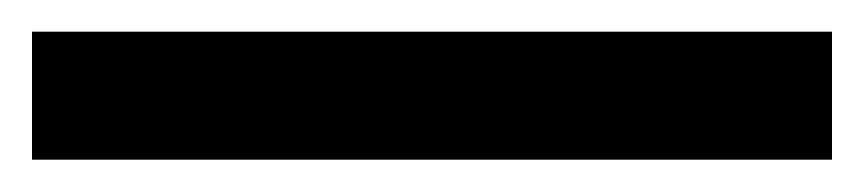

<svg xmlns="http://www.w3.org/2000/svg" viewBox="-20 -10 540 120"><path d="M0 89.8V9.8H500V89.8Z"/></svg>

Font: VL Bebas Neue Bold
Style: Regular
Weight: 700
Designer: Ryoichi Tsunekawa
Foundry: Ryoichi Tsunekawa
Version: Version 1.300